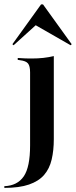

<svg xmlns="http://www.w3.org/2000/svg" viewBox="-63 -689 356 901"><path d="M78.2 -208.1V-349.2Q78.2 -379 68.5 -391.1Q58.9 -403.2 30.6 -406.5L20.2 -408.1V-416.9Q41.1 -415.3 56.5 -414.9Q71.8 -414.5 86.3 -414.5Q114.5 -414.5 140.3 -417.3Q166.1 -420.2 189.5 -425.8V-416.9V-208.1ZM-42.7 192.7V184.7Q18.5 182.3 48.4 138.7Q78.2 95.2 78.2 -6.5V-208.1H189.5V-36.3Q189.5 16.9 179.4 59.7Q169.4 102.4 144 131.9Q118.5 161.3 73 177Q27.4 192.7 -42.7 192.7ZM0.8 -476.6 -4.8 -481.5 129.8 -668.5H138.7L273.4 -481.5L268.5 -476.6L87.1 -580.6L119.4 -583.9Z"/></svg>

Font: Playfair 144pt SemiCondensed
Style: Bold
Weight: 700
Width: 4
Designer: Claus Eggers Sørensen
Foundry: Claus Eggers Sørensen
Version: Version 2.203